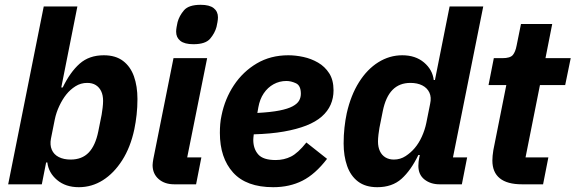

<svg xmlns="http://www.w3.org/2000/svg" viewBox="-20 -767 2395 799"><path d="M14 0 162 -740H302L235 -403H241Q272 -467 311.5 -502Q351 -537 412 -537Q461 -537 492 -513.5Q523 -490 537.5 -449Q552 -408 552 -355Q552 -321 548.5 -289.5Q545 -258 539 -229Q523 -154 488.5 -100Q454 -46 408 -17Q362 12 308 12Q253 12 217.5 -18Q182 -48 177 -91H172L154 0ZM274 -103Q321 -103 349 -132Q377 -161 389 -220L403 -290Q405 -301 407 -318Q409 -335 409 -347Q409 -371 401 -387.5Q393 -404 378.5 -413Q364 -422 343 -422Q316 -422 294 -408Q272 -394 256 -374Q240 -354 227 -326.5Q214 -299 208 -270L192 -190Q187 -164 195.5 -144Q204 -124 224.5 -113.5Q245 -103 274 -103Z M785 -583Q748 -583 730.5 -597Q713 -611 713 -635Q713 -644 715 -655Q717 -666 719 -675Q726 -701 745.5 -724Q765 -747 815 -747Q852 -747 869.5 -733Q887 -719 887 -695Q887 -686 885 -675Q883 -664 881 -655Q874 -629 854.5 -606Q835 -583 785 -583ZM796 0H705Q665 0 640 -22Q615 -44 615 -80Q615 -86 616 -92Q617 -98 618 -105L702 -525H842L759 -112H818Z M1117 12Q1005 12 950 -49Q895 -110 895 -214Q895 -233 896.5 -251Q898 -269 902 -287Q916 -356 953.5 -412.5Q991 -469 1048.5 -503Q1106 -537 1180 -537Q1210 -537 1242.5 -530Q1275 -523 1303.5 -506.5Q1332 -490 1350 -462Q1368 -434 1368 -391Q1368 -359 1356 -331.5Q1344 -304 1319 -282Q1294 -260 1254.5 -244.5Q1215 -229 1161 -219.5Q1107 -210 1036 -208Q1035 -199 1034.5 -194Q1034 -189 1034 -185Q1034 -148 1054.5 -124.5Q1075 -101 1127 -101Q1162 -101 1191 -115.5Q1220 -130 1255 -174L1341 -106Q1292 -42 1238.5 -15Q1185 12 1117 12ZM1172 -430Q1143 -430 1118.5 -416.5Q1094 -403 1077.5 -378.5Q1061 -354 1055 -320L1051 -297Q1107 -300 1142.5 -307Q1178 -314 1197.5 -324.5Q1217 -335 1224.5 -348Q1232 -361 1232 -377Q1232 -411 1211.5 -420.5Q1191 -430 1172 -430Z M1902 0H1809Q1772 0 1746.5 -20Q1721 -40 1721 -77Q1721 -85 1722 -94Q1723 -103 1724 -107L1727 -122H1721Q1690 -58 1651 -23Q1612 12 1550 12Q1501 12 1470 -11.5Q1439 -35 1424.5 -76.5Q1410 -118 1410 -170Q1410 -204 1413.5 -236Q1417 -268 1423 -296Q1440 -371 1474 -425Q1508 -479 1554.5 -508Q1601 -537 1654 -537Q1709 -537 1744.5 -507Q1780 -477 1785 -434H1790L1851 -740H1991L1865 -112H1924ZM1619 -103Q1646 -103 1668 -117.5Q1690 -132 1706 -151Q1723 -171 1735.5 -198.5Q1748 -226 1754 -255L1770 -335Q1776 -362 1767 -381.5Q1758 -401 1737.5 -411.5Q1717 -422 1688 -422Q1642 -422 1613.5 -393Q1585 -364 1573 -305L1559 -235Q1557 -225 1555 -207.5Q1553 -190 1553 -178Q1553 -155 1561 -138Q1569 -121 1584 -112Q1599 -103 1619 -103Z M2240 0H2152Q2091 0 2060 -25Q2029 -50 2029 -99Q2029 -107 2030 -119Q2031 -131 2033 -142L2087 -413H2013L2035 -525H2071Q2103 -525 2114 -538Q2125 -551 2130 -578L2148 -667H2278L2250 -525H2355L2332 -413H2227L2167 -112H2262Z"/></svg>

Font: IBM Plex Sans Var
Style: Italic
Weight: 400
Italic angle: -11.31°
Designer: Mike Abbink, Paul van der Laan, Pieter van Rosmalen
Foundry: Bold Monday
Version: Version 1.001